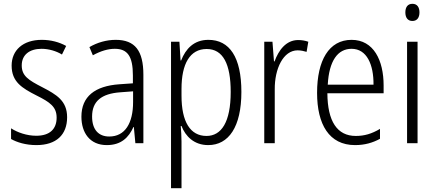

<svg xmlns="http://www.w3.org/2000/svg" viewBox="-20 -844 2285 1007"><path d="M332 -229C332 -316 276 -348 201 -387C129 -424 94 -446 94 -501C94 -556 134 -588 198 -588C236 -588 276 -576 305 -558L327 -603C291 -623 247 -635 199 -635C100 -635 41 -580 41 -500C41 -415 95 -382 172 -343C242 -308 277 -284 277 -227C277 -168 242 -132 170 -132C121 -132 72 -149 38 -171V-115C68 -98 114 -83 171 -83C275 -83 332 -137 332 -229Z M587 -635C538 -635 490 -621 449 -597L467 -554C509 -577 547 -588 582 -588C648 -588 677 -550 677 -448V-407L606 -402C478 -393 407 -338 407 -232C407 -148 451 -83 540 -83C616 -83 655 -123 680 -178H682L690 -93H732V-452C732 -578 688 -635 587 -635ZM612 -360 678 -365V-309C678 -198 636 -128 553 -128C497 -128 463 -164 463 -233C463 -312 511 -353 612 -360Z M1073 -635C997 -635 954 -588 930 -527H927L921 -625H877V143H932V-101C932 -129 930 -159 928 -183H932C953 -129 998 -83 1072 -83C1179 -83 1246 -178 1246 -362C1246 -544 1184 -635 1073 -635ZM1064 -587C1150 -587 1190 -508 1190 -362C1190 -203 1141 -131 1063 -131C978 -131 932 -205 932 -342V-378C932 -509 976 -587 1064 -587Z M1544 -634C1480 -634 1441 -580 1420 -522H1417L1409 -625H1366V-93H1421V-375C1420 -484 1466 -580 1541 -580C1558 -580 1575 -576 1588 -572L1597 -625C1581 -631 1562 -634 1544 -634Z M1824 -635C1705 -635 1643 -527 1643 -357C1643 -192 1706 -83 1842 -83C1893 -83 1934 -95 1973 -116V-168C1929 -142 1891 -131 1846 -131C1748 -131 1698 -208 1697 -355H1992V-396C1992 -527 1940 -635 1824 -635ZM1824 -588C1904 -588 1940 -505 1939 -400H1699C1706 -525 1751 -588 1824 -588Z M2143 -824C2118 -824 2106 -806 2106 -779C2106 -751 2119 -734 2143 -734C2167 -734 2180 -751 2180 -779C2180 -806 2168 -824 2143 -824ZM2170 -625H2115V-93H2170Z"/></svg>

Font: Noto Sans Telugu UI Condensed Light
Style: Regular
Weight: 300
Width: 3
Designer: Jelle Bosma - Monotype Design Team
Foundry: Monotype Imaging Inc.
Version: Version 2.005